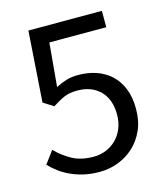

<svg xmlns="http://www.w3.org/2000/svg" viewBox="-100 -716 697 805"><g transform="rotate(-15 248.5 -313.0)"><path d="M234 12Q196 12 164.5 4.5Q133 -3 107.5 -15Q82 -27 61.5 -42.5Q41 -58 25 -75L65 -129Q93 -100 131.5 -78Q170 -56 226 -56Q255 -56 280.5 -66.5Q306 -77 325 -96Q344 -115 355 -142Q366 -169 366 -202Q366 -268 329 -305Q292 -342 230 -342Q197 -342 173.5 -332Q150 -322 121 -303L77 -331L98 -638H417V-567H170L153 -378Q176 -390 199 -397Q222 -404 251 -404Q292 -404 328 -392Q364 -380 391 -355.5Q418 -331 433.5 -293.5Q449 -256 449 -204Q449 -152 431 -112Q413 -72 383 -44.5Q353 -17 314.5 -2.5Q276 12 234 12Z"/></g></svg>

Font: Source Sans Pro
Style: Regular
Weight: 400
Designer: Paul D. Hunt
Foundry: Adobe Systems Incorporated
Version: Version 2.021;PS 2.000;hotconv 1.0.86;makeotf.lib2.5.63406